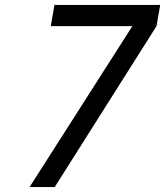

<svg xmlns="http://www.w3.org/2000/svg" viewBox="-20 -759 670 779"><path d="M517 -653H186L201 -739H630L615 -653L202 0H100Z"/></svg>

Font: Involve Medium Oblique
Style: Italic
Weight: 500
Italic angle: -10.5°
Designer: Stefan Peev
Foundry: Context Ltd.
Version: Version 1.001